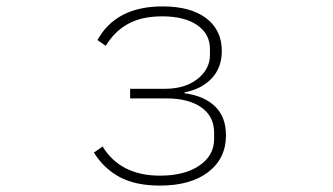

<svg xmlns="http://www.w3.org/2000/svg" viewBox="-20 -566 1040 599"><path d="M273 -90 300 -109Q356 -18 479 -18Q556 -18 602 -49.5Q648 -81 648 -132V-152Q648 -203 608 -231Q568 -259 499 -259H386V-289H495Q557 -289 596 -319.5Q635 -350 635 -395V-413Q635 -460 595.5 -487.5Q556 -515 486 -515Q422 -515 379.5 -491.5Q337 -468 310 -423L284 -441Q342 -546 487 -546Q575 -546 623.5 -509Q672 -472 672 -407Q672 -355 640.5 -321.5Q609 -288 556 -278V-275Q617 -267 651 -234Q685 -201 685 -144Q685 -72 630 -29.5Q575 13 479 13Q403 13 353.5 -13.5Q304 -40 273 -90Z"/></svg>

Font: IBM Plex Sans JP ExtraLight
Style: Regular
Weight: 200
Designer: Mike Abbink; Paul van der Laan; Pieter van Rosmalen; Wujin Sim; Yejin Wi; Jinhee Kim; Boomi Park; Yona Kim; Kichan Ma
Foundry: Sandoll Inc.
Version: Version 1.001